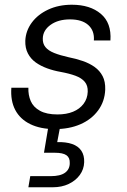

<svg xmlns="http://www.w3.org/2000/svg" viewBox="-20 -534 537 812"><path d="M212 12Q151 12 108 -9Q65 -30 44.5 -69Q24 -108 28 -163H100Q99 -132 110 -106.5Q121 -81 149 -65.5Q177 -50 223 -50Q261 -50 289 -61.5Q317 -73 333.5 -95Q350 -117 351 -146Q352 -172 338.5 -188Q325 -204 299.5 -213.5Q274 -223 236 -230Q207 -235 179.5 -245Q152 -255 131 -270Q110 -285 98 -308Q86 -331 87 -362Q89 -404 114.5 -438.5Q140 -473 184 -493.5Q228 -514 284 -514Q361 -514 406.5 -475.5Q452 -437 447 -363H377Q380 -404 353.5 -428Q327 -452 276 -452Q226 -452 194 -429Q162 -406 161 -372Q160 -350 172 -335Q184 -320 209 -310Q234 -300 270 -292Q301 -286 330 -276Q359 -266 380.5 -250.5Q402 -235 414 -212Q426 -189 425 -155Q423 -105 395 -67Q367 -29 320 -8.5Q273 12 212 12ZM100 258 108 211H194Q235 211 255 196.5Q275 182 275 156Q276 133 261 122.5Q246 112 212 112H166L186 -7H236L222 67Q259 66 285 75Q311 84 324 103.5Q337 123 336 152Q335 182 317.5 206Q300 230 270.5 244Q241 258 203 258Z"/></svg>

Font: DM Sans 16pt Light
Style: Italic
Weight: 300
Italic angle: -10°
Version: Version 4.004;gftools[0.9.30]